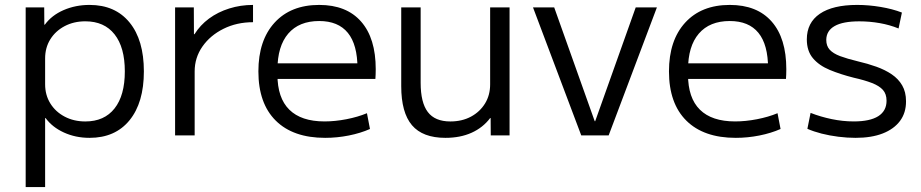

<svg xmlns="http://www.w3.org/2000/svg" viewBox="-20 -550 3743 780"><path d="M343.7 -530Q448.1 -530 506.3 -458.7Q564.5 -387.5 564.5 -260Q564.5 -133 506.3 -61.5Q448.1 10 343.7 10Q287.3 10 239.8 -11.6Q192.3 -33.3 165.3 -70.3H163.3V210H84.3V-520H159.6L160.1 -449.7H162.1Q189.7 -487.7 238.2 -508.9Q286.8 -530 343.7 -530ZM326.6 -463.4Q279.8 -463.4 242.6 -443.8Q205.5 -424.2 184.4 -390.3Q163.3 -356.5 163.3 -312.3V-207.7Q163.3 -164 184.4 -129.9Q205.5 -95.8 242.7 -76.2Q279.8 -56.6 326.7 -56.6Q403.7 -56.6 445.4 -109.5Q487.1 -162.4 487.1 -260Q487.1 -357.6 445.4 -410.5Q403.7 -463.4 326.6 -463.4Z M691.3 0V-520H767.4L767.9 -411.1H770.2Q793.1 -447.9 829.1 -474.5Q865.2 -501.1 911.2 -515.5Q957.3 -530 1007.9 -530V-459.8Q942 -459.8 888.1 -433.1Q834.1 -406.4 802.4 -361Q770.8 -315.7 770.8 -259.9V0Z M1301 10Q1170.7 10 1100.2 -60Q1029.7 -130 1029.7 -260Q1029.7 -386 1095.5 -458Q1161.3 -530 1276.7 -530Q1387.7 -530 1447 -462.3Q1506.4 -394.7 1506.4 -268.7Q1506.4 -258.7 1506 -247.6Q1505.7 -236.6 1505 -229.3H1073V-292.7H1447L1432.3 -272Q1432.3 -368.6 1393.1 -416.6Q1354 -464.6 1276.7 -464.6Q1195 -464.6 1151 -413.5Q1107.1 -362.3 1107.1 -266.7V-246.7Q1107.1 -152 1155.4 -104.4Q1203.7 -56.7 1298.3 -56.7Q1341.3 -56.7 1387.5 -65.7Q1433.7 -74.7 1470.7 -90.1L1483 -26Q1444.7 -9 1397 0.5Q1349.3 10 1301 10Z M1789.6 10Q1697.2 10 1653.6 -41.3Q1610 -92.7 1610 -200V-520H1688.9V-213.6Q1688.9 -133.2 1718 -94.9Q1747 -56.6 1809.5 -56.6Q1857 -56.6 1893.4 -76.2Q1929.7 -95.8 1950.5 -129.7Q1971.2 -163.5 1971.2 -207.2V-520H2050.1V0H1973.7L1973.2 -70.3H1971.2Q1941.9 -31.5 1895.8 -10.7Q1849.8 10 1789.6 10Z M2341.3 0 2145.3 -520H2231.4L2396 -57.7H2398L2562.6 -520H2648.7L2452.7 0Z M2969 10Q2838.7 10 2768.2 -60Q2697.7 -130 2697.7 -260Q2697.7 -386 2763.5 -458Q2829.3 -530 2944.7 -530Q3055.7 -530 3115 -462.3Q3174.4 -394.7 3174.4 -268.7Q3174.4 -258.7 3174 -247.6Q3173.7 -236.6 3173 -229.3H2741V-292.7H3115L3100.3 -272Q3100.3 -368.6 3061.1 -416.6Q3022 -464.6 2944.7 -464.6Q2863 -464.6 2819 -413.5Q2775.1 -362.3 2775.1 -266.7V-246.7Q2775.1 -152 2823.4 -104.4Q2871.7 -56.7 2966.3 -56.7Q3009.3 -56.7 3055.5 -65.7Q3101.7 -74.7 3138.7 -90.1L3151 -26Q3112.7 -9 3065 0.5Q3017.3 10 2969 10Z M3455.7 10Q3422 10 3386 5.5Q3350 1 3317.5 -7.3Q3285 -15.7 3260 -26.7L3273 -91.4Q3313 -75.7 3358.3 -66.2Q3403.7 -56.7 3448.3 -56.7Q3514.3 -56.7 3548 -78Q3581.6 -99.4 3581.6 -140.7Q3581.6 -168.3 3566.8 -184.8Q3552 -201.3 3522.3 -212.8Q3492.7 -224.3 3448.3 -234.3Q3394 -248 3350.7 -266Q3307.3 -284 3282.5 -313.5Q3257.7 -343 3257.7 -390Q3257.7 -458 3310.5 -494Q3363.3 -530 3462.3 -530Q3509.3 -530 3557.7 -521.8Q3606 -513.7 3644 -499L3630.4 -434.3Q3594.7 -448.9 3553.8 -456.1Q3513 -463.3 3471 -463.3Q3404 -463.3 3370.6 -444.1Q3337.1 -425 3336.7 -388Q3336.7 -363.3 3350.7 -348Q3364.7 -332.7 3393 -322Q3421.4 -311.4 3464.4 -301Q3504.7 -291.7 3540.2 -279Q3575.7 -266.3 3602.7 -248Q3629.7 -229.7 3645.2 -203Q3660.7 -176.3 3660.7 -138.7Q3661 -92 3636.4 -58.8Q3611.7 -25.7 3566 -7.8Q3520.4 10 3455.7 10Z"/></svg>

Font: M PLUS 1 Thin
Style: Regular
Weight: 100
Designer: Coji Morishita
Foundry: UNDERFOREST DESIGN
Version: Version 1.001